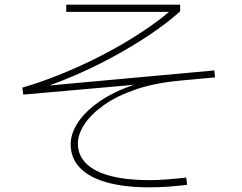

<svg xmlns="http://www.w3.org/2000/svg" viewBox="-20 -766 1040 826"><path d="M80 -359 76 -389Q148 -410 220.5 -438.5Q293 -467 364 -501Q435 -535 500.5 -573Q566 -611 623 -650.5Q680 -690 725 -731V-715H265V-746H755V-717Q697 -665 619.5 -613.5Q542 -562 455 -515.5Q368 -469 279 -432Q190 -395 109 -370L103 -390Q303 -408 502.5 -426.5Q702 -445 902 -463L905 -433Q699 -414 493 -395.5Q287 -377 80 -359ZM622 40Q515 40 439 18.5Q363 -3 323.5 -44.5Q284 -86 284 -146Q284 -191 315 -238.5Q346 -286 406 -328Q466 -370 552.5 -400Q639 -430 750 -440L753 -419Q645 -409 563.5 -381Q482 -353 426.5 -313.5Q371 -274 343 -231Q315 -188 315 -148Q315 -98 351 -62.5Q387 -27 456 -9Q525 9 622 9Q656 9 696 6Q736 3 781 -2L785 29Q697 40 622 40Z"/></svg>

Font: Murecho Thin ExtraLight
Style: Regular
Weight: 250
Version: Version 1.010